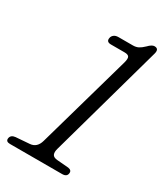

<svg xmlns="http://www.w3.org/2000/svg" viewBox="-190 -798 764 879"><g transform="rotate(30 192.5 -359.0)"><path d="M183.5 -625.5Q158 -625.5 162.5 -648Q164 -658 172.8 -665Q181.5 -672 196.5 -672H272.5Q289 -672 301.2 -678.2Q313.5 -684.5 328.5 -699Q347 -718.5 360.5 -718.5Q385.5 -718.5 377.5 -689.5L210 -89Q204.5 -69.5 209.5 -58Q214.5 -46.5 235 -44.5L296 -39.5Q315.5 -36.5 313.5 -20Q311.5 0 286.5 0H10.5Q-12 0 -9.5 -18.5Q-6.5 -37.5 17 -40L89 -45.5Q126 -48 137.5 -89.5L278 -585Q284.5 -608.5 279.2 -617Q274 -625.5 255.5 -625.5Z"/></g></svg>

Font: Fraunces 72pt SuperSoft Light
Style: Italic
Weight: 300
Italic angle: -16°
Version: Version 1.000;[b76b70a41]